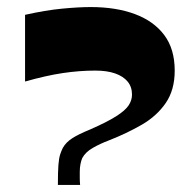

<svg xmlns="http://www.w3.org/2000/svg" viewBox="-20 -524 553 544"><path d="M144 0Q144 -37 145.5 -56.5Q147 -76 150.5 -86.5Q154 -97 158 -105Q167 -121 185 -132.5Q203 -144 235 -157Q283 -178 309 -194.5Q335 -211 344.5 -225.5Q354 -240 354 -256Q354 -278 341.5 -293Q329 -308 306 -316Q283 -324 250 -324Q205 -324 158 -317Q111 -310 51 -293V-482Q109 -495 156 -499.5Q203 -504 237 -504Q309 -504 362.5 -484Q416 -464 445.5 -424.5Q475 -385 475 -324Q475 -269 449.5 -232Q424 -195 381.5 -170.5Q339 -146 288 -126Q264 -117 243 -105Q222 -93 213 -76Q210 -69 208 -59Q206 -49 206 -37Q206 -29 206 -19.5Q206 -10 207 0Z"/></svg>

Font: Ojuju ExtraLight
Style: Bold
Weight: 700
Version: Version 1.000